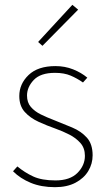

<svg xmlns="http://www.w3.org/2000/svg" viewBox="-20 -764 440 796"><path d="M208 12Q151 12 107.5 -6Q64 -24 34 -54L52 -74Q82 -49 117.5 -32.5Q153 -16 210 -16Q270 -16 301 -47Q332 -78 332 -118Q332 -150 313.5 -171Q295 -192 267.5 -206Q240 -220 212 -230Q175 -243 140 -259Q105 -275 82.5 -300Q60 -325 60 -366Q60 -416 98.5 -453Q137 -490 210 -490Q249 -490 283 -476.5Q317 -463 342 -442L324 -422Q300 -439 273 -450.5Q246 -462 208 -462Q148 -462 120 -432.5Q92 -403 92 -368Q92 -339 108 -320.5Q124 -302 149.5 -289.5Q175 -277 204 -266Q242 -251 279 -235.5Q316 -220 340 -193.5Q364 -167 364 -120Q364 -85 346 -55Q328 -25 293 -6.5Q258 12 208 12ZM156 -574 138 -590 280 -744 304 -724Z"/></svg>

Font: Source Sans 3 Variable
Style: Regular
Weight: 200
Designer: Paul D. Hunt
Foundry: Adobe Systems Incorporated
Version: Version 3.026